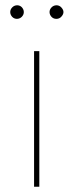

<svg xmlns="http://www.w3.org/2000/svg" viewBox="-20 -712 280 732"><path d="M129.9 0H109.9V-517.1H129.9ZM194.8 -691.9Q206.1 -691.9 213.4 -684.1Q230.5 -666 213.4 -647.9Q206.1 -640.1 194.8 -640.1Q183.6 -640.1 176.3 -647.9Q168.9 -656.2 168.9 -666Q168.9 -675.8 176.3 -683.6Q183.6 -691.4 194.8 -691.9ZM44.9 -691.9Q56.2 -691.9 63.5 -684.1Q70.8 -675.8 70.8 -666Q70.8 -656.2 63.5 -648.4Q56.2 -640.6 44.9 -640.1Q33.7 -640.1 26.4 -647.9Q19 -656.2 19 -666Q19 -675.8 26.4 -683.6Q33.7 -691.4 44.9 -691.9Z"/></svg>

Font: Montserrat-Hairline
Style: Regular
Weight: 250
Designer: Julieta Ulanovsky
Foundry: Julieta Ulanovsky
Version: Version 1.000;PS 002.000;hotconv 1.0.70;makeotf.lib2.5.58329